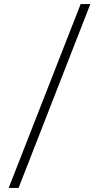

<svg xmlns="http://www.w3.org/2000/svg" viewBox="-20 -822 468 952"><path d="M23 110 380 -802H428L72 110Z"/></svg>

Font: Literata 18pt Light
Style: Italic
Weight: 300
Italic angle: -2°
Designer: Latin by Veronika Burian and Jose Scaglione. Greek by Irene Vlachou. Cyrillic by Vera Evstafieva
Foundry: TypeTogether
Version: Version 3.103;gftools[0.9.29]